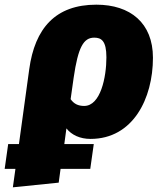

<svg xmlns="http://www.w3.org/2000/svg" viewBox="-93 -574 693 821"><path d="M294 20C476 20 561 -153 561 -327C561 -476 464 -554 319 -554C144 -554 56 -453 32 -278L-12 42H-58L-73 148H-27L-38 227L158 207L166 148H293L308 42H182L191 -25C213 3 249 20 294 20ZM310 -413C340 -413 362 -400 362 -329C362 -244 337 -121 267 -121C241 -121 223 -130 209 -150L222 -242C241 -372 264 -413 310 -413Z"/></svg>

Font: Fira Sans Heavy
Style: Italic
Weight: 900
Italic angle: -8°
Designer: bBox Type GmbH & Carrois Corporate GbR & Edenspiekermann AG
Foundry: bBox Type GmbH & Carrois Corporate GbR & Edenspiekermann AG
Version: Version 4.301;PS 004.301;hotconv 1.0.88;makeotf.lib2.5.64775